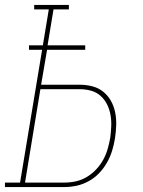

<svg xmlns="http://www.w3.org/2000/svg" viewBox="-57 -755 577 775"><path d="M-37 0V-18H24L113 -554H60V-572H116L140 -717H81V-735H221V-717H159L135 -572H287V-554H133L109 -413H265Q291 -413 316 -406.5Q341 -400 360 -384.5Q379 -369 391 -347.5Q403 -326 408 -300.5Q413 -275 412 -248.5Q411 -222 407 -196Q403 -171 395.5 -146.5Q388 -122 375 -99Q362 -76 343.5 -56.5Q325 -37 301.5 -24Q278 -11 253 -5.5Q228 0 203 0ZM44 -18H203Q226 -18 249 -23Q272 -28 293 -40.5Q314 -53 331 -71Q348 -89 359.5 -110Q371 -131 377.5 -153.5Q384 -176 388 -199Q391 -222 392 -245.5Q393 -269 389 -291.5Q385 -314 375 -334Q365 -354 348.5 -368.5Q332 -383 310 -389Q288 -395 265 -395H106Z"/></svg>

Font: Iosevka Slab Thin
Style: Italic
Weight: 100
Italic angle: -9°
Monospace: yes
Designer: Belleve Invis
Foundry: Belleve Invis
Version: Version 11.1.1; ttfautohint (v1.8.3)